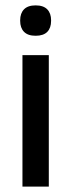

<svg xmlns="http://www.w3.org/2000/svg" viewBox="-20 -694 265 714"><path d="M63.5 0V-489H161.5V0ZM112.5 -561Q83.5 -561 69.2 -575.8Q55 -590.5 55 -616.5V-618.5Q55 -644.5 69.2 -659.2Q83.5 -674 112.5 -674Q141.5 -674 155.8 -659.2Q170 -644.5 170 -618.5V-616.5Q170 -590 155.8 -575.5Q141.5 -561 112.5 -561Z"/></svg>

Font: Anek Tamil Medium
Style: Regular
Weight: 500
Designer: Aadarsh Rajan (Tamil), Yesha Goshar (Latin)
Foundry: Ek Type
Version: Version 1.003